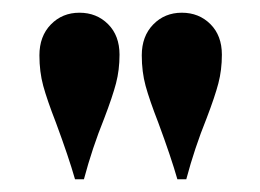

<svg xmlns="http://www.w3.org/2000/svg" viewBox="-20 -750 409 302"><path d="M168 -664Q168 -640 162.5 -619Q157 -598 144 -564Q125 -517 112 -468H98Q88 -503 68 -557Q54 -593 48 -615Q42 -637 42 -663Q42 -693 60 -711.5Q78 -730 105 -730Q132 -730 150 -712Q168 -694 168 -664ZM329 -664Q329 -640 323.5 -619Q318 -598 305 -564Q286 -517 273 -468H259Q249 -503 229 -557Q215 -593 209 -615Q203 -637 203 -663Q203 -693 221 -711.5Q239 -730 266 -730Q293 -730 311 -712Q329 -694 329 -664Z"/></svg>

Font: Playfair Display SC
Style: Bold
Weight: 700
Designer: Claus Eggers Sørensen
Foundry: Claus Eggers Sørensen
Version: Version 1.200; ttfautohint (v1.6)